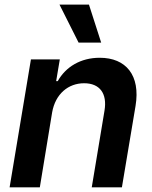

<svg xmlns="http://www.w3.org/2000/svg" viewBox="-20 -799 650 819"><path d="M202.4 -319.6C216.3 -398.4 271.3 -443.9 338.8 -443.9C405.9 -443.9 437.9 -399.9 425.8 -327.4L371.4 0H500L558.2 -347.3C579.9 -478.3 517 -552.6 405.5 -552.6C323.9 -552.6 260.3 -513.8 226.2 -452.8H219.5L235.1 -545.5H111.9L21 0H149.9ZM233.7 -779.5 315.3 -617.2H411.6L359.4 -779.5Z"/></svg>

Font: Margiela Sans Semi Bold
Style: Italic
Weight: 600
Italic angle: -9.39999°
Designer: Stefan Endress, Andreas Faust
Version: Version 1.100;FEAKit 1.0